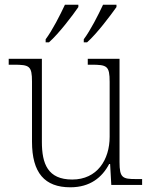

<svg xmlns="http://www.w3.org/2000/svg" viewBox="-20 -786 645 816"><path d="M336 -619V-606H350C392 -643 451 -722 475 -756V-766H418C397 -721 365 -658 336 -619ZM174 -619V-606H188C230 -643 290 -722 313 -756V-766H256C235 -721 203 -658 174 -619ZM279 10C363 10 414 -32 444 -89H448L453 0H584V-25H558C501 -25 488 -30 488 -97V-536H353V-511H368C435 -511 446 -506 446 -438V-205C446 -107 393 -23 287 -23C183 -23 158 -90 158 -183V-536H17V-511H38C105 -511 116 -506 116 -439V-184C116 -51 170 10 279 10Z"/></svg>

Font: Noto Serif Lao ExtraLight
Style: Regular
Weight: 200
Designer: Monotype Design Team
Foundry: Monotype Imaging Inc.
Version: Version 2.003